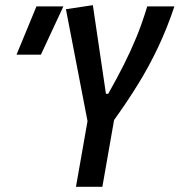

<svg xmlns="http://www.w3.org/2000/svg" viewBox="-20 -718 690 738"><path d="M272 0 316.4 -252.4 233.4 -682.6 336.9 -698.2 387.2 -357.4H396Q428.7 -415.5 455.1 -467.5Q481.4 -519.5 503.9 -574Q526.4 -628.4 545.9 -693.4H650.4Q621.6 -607.4 586.7 -534.2Q551.8 -460.9 510 -393.3Q468.3 -325.7 418.5 -256.8L373.5 0ZM43.5 -507.8 120.1 -693.4H223.6L137.2 -507.8Z"/></svg>

Font: Cascadia Code NF
Style: Italic
Weight: 400
Italic angle: -10°
Monospace: yes
Designer: Aaron Bell
Foundry: Saja Typeworks
Version: Version 2404.023; ttfautohint (v1.8.4)